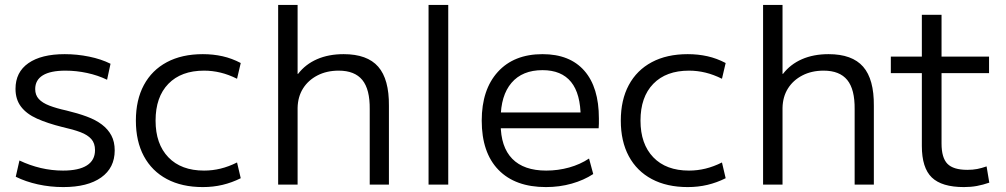

<svg xmlns="http://www.w3.org/2000/svg" viewBox="-20 -750 4088 780"><path d="M237 10Q184 10 134 -1Q84 -12 44 -32L59 -98Q101 -78 145.5 -67.5Q190 -57 236 -57Q300 -57 333 -78Q366 -99 366 -140Q366 -168 351 -185Q336 -202 307 -213Q278 -224 233 -234Q173 -249 130.5 -268Q88 -287 65.5 -316.5Q43 -346 43 -389Q43 -457 95.5 -493.5Q148 -530 243 -530Q293 -530 342 -520Q391 -510 429 -491L415 -426Q378 -444 334 -453.5Q290 -463 246 -463Q185 -463 154 -444Q123 -425 123 -388Q123 -364 137.5 -348Q152 -332 180.5 -321Q209 -310 250 -301Q296 -290 332.5 -276.5Q369 -263 394 -244Q419 -225 432.5 -199.5Q446 -174 446 -139Q446 -68 391 -29Q336 10 237 10Z M804 10Q719 10 658 -22.5Q597 -55 564.5 -115.5Q532 -176 532 -260Q532 -344 564.5 -404.5Q597 -465 658 -497.5Q719 -530 804 -530Q846 -530 884 -521.5Q922 -513 958 -494L943 -430Q909 -447 876 -455Q843 -463 809 -463Q716 -463 664 -409.5Q612 -356 612 -260Q612 -165 664 -111Q716 -57 809 -57Q843 -57 876 -65Q909 -73 943 -90L958 -26Q922 -8 884 1Q846 10 804 10Z M1110 0V-730H1189V-450H1191Q1221 -489 1268 -509.5Q1315 -530 1376 -530Q1472 -530 1516.5 -479Q1561 -428 1560 -320V0H1482V-306Q1483 -387 1452 -425Q1421 -463 1356 -463Q1307 -463 1269.5 -443.5Q1232 -424 1211 -390.5Q1190 -357 1189 -312V0Z M1721 0V-730H1801V0Z M2198 10Q2073 10 2005 -60Q1937 -130 1937 -260Q1937 -386 2002.5 -458Q2068 -530 2184 -530Q2295 -530 2354 -462.5Q2413 -395 2413 -269Q2413 -259 2413 -248Q2413 -237 2412 -229H1980V-293H2354L2339 -272Q2339 -369 2300 -417Q2261 -465 2184 -465Q2102 -465 2058 -413.5Q2014 -362 2014 -267V-247Q2014 -153 2061 -105Q2108 -57 2199 -57Q2247 -57 2292 -69.5Q2337 -82 2373 -106L2390 -43Q2352 -18 2302.5 -4Q2253 10 2198 10Z M2774 10Q2689 10 2628 -22.5Q2567 -55 2534.5 -115.5Q2502 -176 2502 -260Q2502 -344 2534.5 -404.5Q2567 -465 2628 -497.5Q2689 -530 2774 -530Q2816 -530 2854 -521.5Q2892 -513 2928 -494L2913 -430Q2879 -447 2846 -455Q2813 -463 2779 -463Q2686 -463 2634 -409.5Q2582 -356 2582 -260Q2582 -165 2634 -111Q2686 -57 2779 -57Q2813 -57 2846 -65Q2879 -73 2913 -90L2928 -26Q2892 -8 2854 1Q2816 10 2774 10Z M3080 0V-730H3159V-450H3161Q3191 -489 3238 -509.5Q3285 -530 3346 -530Q3442 -530 3486.5 -479Q3531 -428 3530 -320V0H3452V-306Q3453 -387 3422 -425Q3391 -463 3326 -463Q3277 -463 3239.5 -443.5Q3202 -424 3181 -390.5Q3160 -357 3159 -312V0Z M3896 10Q3806 10 3765.5 -29Q3725 -68 3725 -157V-453H3599V-520H3725V-690H3805V-520H3998V-453H3805V-167Q3805 -109 3829 -84.5Q3853 -60 3910 -60Q3932 -60 3950 -63.5Q3968 -67 3988 -74L3999 -8Q3973 1 3948.5 5.5Q3924 10 3896 10Z"/></svg>

Font: M PLUS 2
Style: Regular
Weight: 400
Designer: Coji Morishita
Foundry: UNDERFOREST DESIGN
Version: Version 1.001